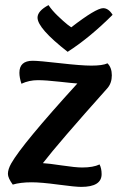

<svg xmlns="http://www.w3.org/2000/svg" viewBox="-20 -722 466 752"><path d="M259 -615Q356 -690 384 -690Q405 -690 421 -664Q332 -575 245 -519Q127 -611 127 -653Q127 -679 170 -702Q184 -681 206.5 -659.5Q229 -638 244 -626ZM108 -484Q132 -484 215 -474.5Q298 -465 338 -465Q382 -465 401 -474Q418 -457 418 -427Q418 -397 401 -377Q208 -161 148 -83Q169 -82 222.5 -74Q276 -66 302 -66Q345 -66 370 -78Q378 -62 378 -40Q378 10 298 10Q275 10 208 1Q141 -8 104 -8Q60 -8 30 1Q11 -25 11 -41Q11 -59 24 -82Q67 -158 283 -395Q266 -396 212.5 -402Q159 -408 128 -408Q94 -408 64 -394Q56 -418 56 -437Q56 -484 108 -484Z"/></svg>

Font: Overlock
Style: Bold Italic
Weight: 700
Designer: Dario Muhafara
Foundry: Dario Manuel Muhafara
Version: Version 1.002